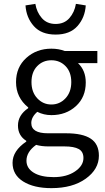

<svg xmlns="http://www.w3.org/2000/svg" viewBox="-20 -750 544 994"><path d="M246 224Q155 224 100 189.5Q45 155 45 93Q45 31 116 -17V-21Q73 -48 73 -100Q73 -154 126 -190V-194Q63 -245 63 -325Q63 -402 116 -450Q169 -498 246 -498Q284 -498 315 -486H484V-423H384Q424 -385 424 -323Q424 -247 373 -200.5Q322 -154 246 -154Q207 -154 173 -171Q142 -144 142 -113Q142 -60 228 -60H322Q408 -60 450 -32Q492 -4 492 56Q492 126 424 175Q356 224 246 224ZM173 -241Q203 -209 246 -209Q289 -209 319 -241Q349 -273 349 -325Q349 -377 319.5 -407.5Q290 -438 246 -438Q202 -438 172.5 -407.5Q143 -377 143 -325Q143 -273 173 -241ZM258 167Q325 167 368.5 137.5Q412 108 412 68Q412 35 387.5 21.5Q363 8 314 8H230Q195 8 167 0Q117 36 117 82Q117 121 154.5 144Q192 167 258 167ZM112 -722 163 -730Q170 -687 196.5 -656.5Q223 -626 268 -626Q313 -626 339.5 -656.5Q366 -687 373 -730L424 -722Q420 -659 381 -615Q342 -571 268 -571Q194 -571 155 -615Q116 -659 112 -722Z"/></svg>

Font: Toshiba Sans
Style: Regular
Weight: 400
Designer: Paul D. Hunt
Foundry: Toshiba Corporation
Version: Version 2.020;PS 2.0;hotconv 1.0.86;makeotf.lib2.5.63406